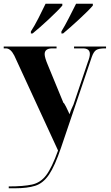

<svg xmlns="http://www.w3.org/2000/svg" viewBox="-21 -786 595 1032"><path d="M26 226H59Q126 226 168.5 212.5Q211 199 242.5 152.5Q274 106 307 8L472 -479Q482 -508 496 -517Q510 -526 544 -526H549V-536H377V-526H424Q462 -526 462 -496Q462 -480 451 -452L374 -224Q368 -210 363.5 -201Q359 -192 353 -172Q346 -188 334.5 -211Q323 -234 320 -233L236 -437Q219 -477 219 -495Q219 -526 261 -526H283V-536H-1V-526H11Q36 -526 56 -487L291 23Q258 115 227.5 155.5Q197 196 151 206Q105 216 26 216ZM145 -606H154Q190 -635 240.5 -682Q291 -729 314 -756V-766H224Q208 -732 186 -689Q164 -646 145 -617ZM309 -606H318Q353 -635 404 -682Q455 -729 478 -756V-766H388Q371 -732 349 -689Q327 -646 309 -617Z"/></svg>

Font: Noto Serif Display SemiCondensed Extra
Style: Regular
Weight: 800
Width: 4
Designer: Monotype Design Team
Foundry: Monotype Imaging Inc.
Version: Version 1.900